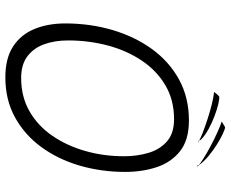

<svg xmlns="http://www.w3.org/2000/svg" viewBox="-92 -744 860 717"><g transform="rotate(90 338.5 -385.0)"><path d="M268.5 25.5Q197 25.5 152.8 -3.5Q108.5 -32.5 87.8 -83Q67 -133.5 67 -198.5Q67 -291 91.5 -374.2Q116 -457.5 162.5 -521.8Q209 -586 276.2 -623Q343.5 -660 429.5 -660Q502.5 -660 544.2 -626.8Q586 -593.5 603.8 -539.5Q621.5 -485.5 621.5 -422.5Q621.5 -332.5 597.8 -251.5Q574 -170.5 528.2 -108.2Q482.5 -46 417.2 -10.2Q352 25.5 268.5 25.5ZM271 -33.5Q340.5 -33.5 394.8 -64.5Q449 -95.5 486.2 -149.5Q523.5 -203.5 543.2 -272.5Q563 -341.5 563 -418Q563 -466 550.5 -508.5Q538 -551 507.8 -577.8Q477.5 -604.5 424.5 -604.5Q353 -604.5 298.2 -572.2Q243.5 -540 206 -484.2Q168.5 -428.5 149.5 -357.5Q130.5 -286.5 130.5 -208.5Q130.5 -159 144.8 -119.5Q159 -80 189.8 -56.8Q220.5 -33.5 271 -33.5ZM602 -692.5Q590 -702.5 569 -715.8Q548 -729 523.2 -742Q498.5 -755 474.8 -765.8Q451 -776.5 433.5 -782.5Q437.5 -785 441 -787.2Q444.5 -789.5 448 -791.5Q451.5 -793.5 454.5 -795Q461 -795 478.8 -786.8Q496.5 -778.5 519 -764.5Q541.5 -750.5 562.2 -733.2Q583 -716 596 -697.5Q596 -697 596.2 -695Q596.5 -693 597.8 -692Q599 -691 602 -692.5ZM511 -694.5Q497.5 -703 474 -712Q450.5 -721 422.8 -730Q395 -739 368.8 -745.5Q342.5 -752 323 -754Q325.5 -757 328.2 -760.8Q331 -764.5 334.2 -767.8Q337.5 -771 340 -773Q347.5 -774.5 367 -770Q386.5 -765.5 412 -756Q437.5 -746.5 461.8 -733.2Q486 -720 501.5 -704.5Q502.5 -703.5 504 -698.8Q505.5 -694 511 -694.5Z"/></g></svg>

Font: Grandstander Thin ExtraLight
Style: Italic
Weight: 250
Italic angle: -15°
Version: Version 1.200